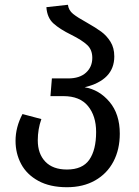

<svg xmlns="http://www.w3.org/2000/svg" viewBox="-20 -769 583 803"><path d="M481 -210Q481 -144 454.5 -93.5Q428 -43 378 -14.5Q328 14 260 14Q189 14 140.5 -12.5Q92 -39 68.5 -83Q45 -127 45 -180Q45 -237 74 -292L153 -271Q138 -229 138 -182Q138 -126 169.5 -93Q201 -60 260 -60Q325 -60 353.5 -101Q382 -142 382 -217Q382 -284 348 -325.5Q314 -367 245 -367H191L197 -441H265Q313 -441 339.5 -465Q366 -489 366 -527Q366 -561 344.5 -581Q323 -601 279 -623Q230 -647 203.5 -671Q177 -695 174 -739L264 -749Q267 -726 285.5 -711Q304 -696 344 -674Q381 -653 403.5 -636.5Q426 -620 442 -594.5Q458 -569 458 -533Q458 -434 334 -404Q395 -394 438 -343Q481 -292 481 -210Z"/></svg>

Font: Fira GO
Style: Regular
Weight: 400
Designer: Carrois Corporate
Foundry: Carrois Corporate GbR
Version: Version 0.300